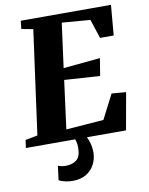

<svg xmlns="http://www.w3.org/2000/svg" viewBox="-115 -817 876 1130"><g transform="rotate(-10 322.5 -252.0)"><path d="M-11.5 0 -5 -47 68 -61 153 -681.5 83.5 -694.5 89 -743H628L612.5 -562.5H531L493.5 -676.5L324.5 -690L289 -424.5L509.5 -445.5L492.5 -341.5L280 -355.5L242 -66.5L466.5 -83.5L541 -228.5L626.5 -221.5L587 0ZM313 -17 343.5 -15Q355.5 0.5 365.5 30.2Q375.5 60 375.5 94Q375.5 130.5 359 163.8Q342.5 197 309.2 217.8Q276 238.5 225 238.5Q205 238.5 182.2 233.5Q159.5 228.5 145 219.5L156 135Q163 138.5 175.8 141.2Q188.5 144 201.5 144Q241 143.5 265.5 125Q290 106.5 291.5 61Q293 32 287.5 14.5Q282 -3 278.5 -15Z"/></g></svg>

Font: Merriweather 36pt Black
Style: Italic
Weight: 900
Italic angle: -7.8°
Version: Version 2.101